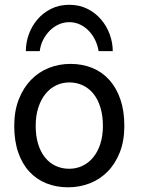

<svg xmlns="http://www.w3.org/2000/svg" viewBox="-20 -777 597 809"><path d="M130.4 -246.6Q130.4 -204.1 140.6 -170.4Q150.9 -136.7 169.7 -113.5Q188.5 -90.3 214.4 -78.1Q240.2 -65.9 272 -65.9Q301.3 -65.9 327.1 -78.1Q353 -90.3 372.3 -113.5Q391.6 -136.7 402.6 -170.4Q413.6 -204.1 413.6 -246.6Q413.6 -289.6 403.3 -323.5Q393.1 -357.4 374.3 -381.1Q355.5 -404.8 329.3 -417.2Q303.2 -429.7 272 -429.7Q242.2 -429.7 216.3 -417.2Q190.4 -404.8 171.4 -381.1Q152.3 -357.4 141.4 -323.5Q130.4 -289.6 130.4 -246.6ZM40 -246.6Q40 -309.6 59.1 -358.2Q78.1 -406.7 110.4 -440.2Q142.6 -473.6 185.5 -490.7Q228.5 -507.8 276.9 -507.8Q327.1 -507.8 368.9 -490.7Q410.6 -473.6 440.7 -440.2Q470.7 -406.7 487.3 -358.2Q503.9 -309.6 503.9 -246.6Q503.9 -183.6 484.9 -135.3Q465.8 -86.9 433.6 -54.2Q401.4 -21.5 358.4 -4.6Q315.4 12.2 267.1 12.2Q216.8 12.2 175 -4.6Q133.3 -21.5 103.3 -54.2Q73.2 -86.9 56.6 -135.3Q40 -183.6 40 -246.6ZM395.5 -561.5Q391.6 -586.4 380.9 -608.4Q370.1 -630.4 354 -647.2Q337.9 -664.1 316.9 -673.8Q295.9 -683.6 272 -683.6Q248 -683.6 226.8 -673.8Q205.6 -664.1 189 -647.2Q172.4 -630.4 161.4 -608.4Q150.4 -586.4 147.5 -561.5H88.9Q88.9 -597.2 101.3 -632.1Q113.8 -667 137.5 -694.8Q161.1 -722.7 195.1 -739.7Q229 -756.8 272 -756.8Q314.5 -756.8 348.4 -739.7Q382.3 -722.7 406 -694.8Q429.7 -667 442.4 -632.1Q455.1 -597.2 455.1 -561.5Z"/></svg>

Font: Andika FrenchTight
Style: Regular
Weight: 400
Designer: Victor Gaultney, Annie Olsen, Julie Remington, Don Collingsworth, Eric Hays, Becca Hirsbrunner
Foundry: SIL International
Version: Version 5.000 ; Dig1 Dig4Opn Dig7 LnSpcTght